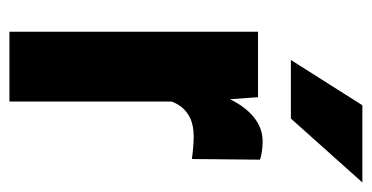

<svg xmlns="http://www.w3.org/2000/svg" viewBox="-211 -579 790 408"><g transform="rotate(90 184.0 -375.0)"><path d="M195.8 -403.8V0H47.4V-528.3H186.5ZM319.3 -532.2 317.9 -387.7Q308.6 -389.2 294.4 -390.4Q280.3 -391.6 270.5 -391.6Q248 -391.6 232.4 -384.8Q216.8 -377.9 206.5 -364.5Q196.3 -351.1 191.4 -331.1Q186.5 -311 186.5 -285.2L160.2 -299.8Q160.2 -352.5 168.2 -396Q176.3 -439.5 192.1 -471.2Q208 -502.9 230.5 -520.5Q252.9 -538.1 280.8 -538.1Q290.5 -538.1 301.5 -536.6Q312.5 -535.2 319.3 -532.2ZM107.4 -598.1 203.6 -750H367.7L231.9 -598.1Z"/></g></svg>

Font: Roboto Condensed ExtraBold
Style: Regular
Weight: 800
Designer: Christian Robertson
Foundry: Google
Version: Version 3.008; 2023